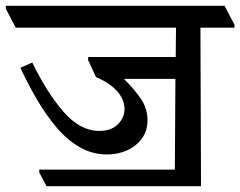

<svg xmlns="http://www.w3.org/2000/svg" viewBox="-48 -640 826 660"><path d="M320 -109Q270 -109 227 -133.5Q184 -158 148 -200Q112 -242 80.5 -295.5Q49 -349 22 -407L63 -425Q114 -320 171 -255Q228 -190 293 -190Q334 -190 357 -212.5Q380 -235 380 -266Q380 -297 355.5 -325.5Q331 -354 282 -375L255 -433V-444H556L557 -545H6L-28 -610V-620H724L758 -555V-545H641L643 0H112L87 -47V-57H553L555 -369H378Q418 -329 438.5 -297Q459 -265 459 -227Q459 -190 439.5 -163.5Q420 -137 388.5 -123Q357 -109 320 -109Z"/></svg>

Font: Tiro Devanagari Hindi
Style: Regular
Weight: 400
Designer: Devanagari: John Hudson & Fiona Ross. Latin: John Hudson.
Foundry: Tiro Typeworks Ltd.
Version: Version 1.52